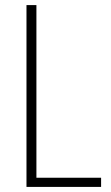

<svg xmlns="http://www.w3.org/2000/svg" viewBox="-20 -734 436 754"><path d="M84 0H377V-36H123V-714H84Z"/></svg>

Font: Noto Sans Myanmar Condensed ExtraLight
Style: Regular
Weight: 200
Width: 3
Designer: Monotype Design Team
Foundry: Monotype Imaging Inc.
Version: Version 2.107